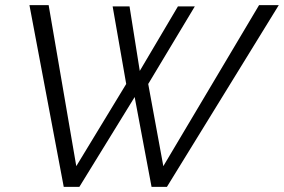

<svg xmlns="http://www.w3.org/2000/svg" viewBox="-20 -730 1109 750"><path d="M95 -710H170L278 -81L473 -402L420 -705H486L526 -453L675 -705H741L559 -402L618 -81L992 -710H1069L632 0H572L506 -351L290 0H229Z"/></svg>

Font: Raleway
Style: Italic
Weight: 400
Italic angle: -12°
Designer: Matt McInerney, Pablo Impallari, Rodrigo Fuenzalida
Foundry: Matt McInerney, Pablo Impallari, Rodrigo Fuenzalida
Version: Version 4.026